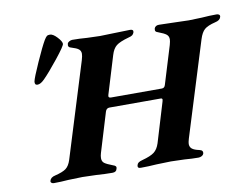

<svg xmlns="http://www.w3.org/2000/svg" viewBox="-76 -806 1186 916"><g transform="rotate(-10 517.0 -347.5)"><path d="M100 -11Q104 -27 127 -32Q164 -41 180 -53Q196 -65 205 -93L347 -551Q353 -571 353 -582Q353 -596 343 -604Q333 -612 309 -619Q290 -623 295 -640Q296 -646 304 -650.5Q312 -655 319 -655Q354 -655 390 -652Q434 -650 453 -650Q471 -650 523 -652Q575 -654 599 -654Q616 -654 613 -640Q610 -631 604 -626.5Q598 -622 585 -619Q542 -607 525 -593.5Q508 -580 499 -550L443 -366Q442 -364 442 -360Q442 -352 454 -352H700Q713 -352 717 -367L773 -550Q778 -568 778 -577Q778 -592 767.5 -600.5Q757 -609 730 -619Q720 -622 717 -626.5Q714 -631 716 -640Q721 -654 739 -654Q762 -654 814 -652Q864 -650 883 -650Q900 -650 946 -652Q982 -655 1018 -655Q1026 -655 1030.5 -651Q1035 -647 1033 -640Q1029 -624 1005 -619Q968 -610 952.5 -596.5Q937 -583 927 -551L785 -94Q780 -77 780 -69Q780 -54 790.5 -45.5Q801 -37 825 -32Q845 -28 840 -11Q838 -5 830.5 -1Q823 3 815 3Q783 3 748 0Q700 -2 682 -2Q664 -2 612 0Q572 3 535 3Q518 3 522 -12Q524 -20 530.5 -24.5Q537 -29 549 -32Q590 -43 607.5 -56.5Q625 -70 634 -98L692 -290L694 -299Q694 -306 686 -306H438Q423 -306 418 -290L360 -99Q356 -86 356 -75Q356 -59 366.5 -51Q377 -43 406 -32Q416 -29 419.5 -24.5Q423 -20 420 -12Q417 3 398 3Q362 3 321 0Q271 -2 253 -2Q234 -2 184 0Q148 3 114 3Q107 3 102.5 -1Q98 -5 100 -11ZM107 -490Q110 -507 142 -578.5Q174 -650 190 -677Q198 -690 203 -694Q208 -698 218 -698Q233 -698 252.5 -677Q272 -656 272 -644Q272 -634 226.5 -577Q181 -520 153 -492Q134 -473 119 -473Q105 -473 107 -490Z"/></g></svg>

Font: EB Garamond
Style: Bold Italic
Weight: 700
Italic angle: -17.2°
Designer: Georg Duffner and Octavio Pardo
Foundry: Georg Duffner
Version: Version 1.000